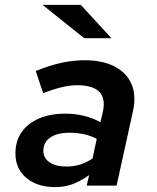

<svg xmlns="http://www.w3.org/2000/svg" viewBox="-20 -758 640 784"><path d="M206 6Q132 6 87.5 -31.5Q43 -69 43 -131Q43 -182 68 -218Q93 -254 139 -274Q185 -294 247 -294Q286 -294 323 -285Q360 -276 390 -259L400 -301Q412 -356 385.5 -383Q359 -410 295 -410Q266 -410 232.5 -402Q199 -394 156 -378L126 -468Q182 -491 230.5 -501.5Q279 -512 325 -512Q399 -512 448 -486.5Q497 -461 517 -414.5Q537 -368 523 -304L456 0H334L344 -43Q307 -17 274.5 -5.5Q242 6 206 6ZM157 -142Q157 -113 182 -95.5Q207 -78 251 -78Q281 -78 307 -86Q333 -94 358 -111L375 -191Q353 -203 325 -209.5Q297 -216 263 -216Q214 -216 185.5 -196.5Q157 -177 157 -142ZM324 -602 154 -738H310L435 -602Z"/></svg>

Font: Red Hat Mono SemiBold
Style: Italic
Weight: 600
Italic angle: -12°
Monospace: yes
Designer: Pentagram, MCKL
Foundry: MCKL
Version: Version 1.030